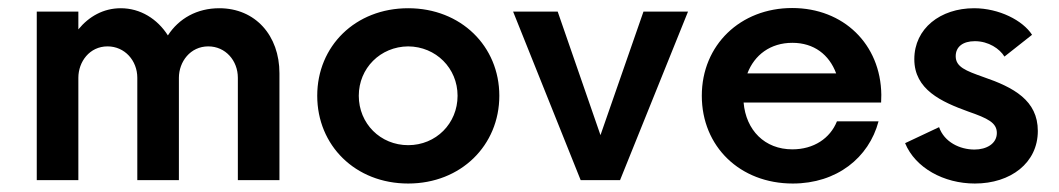

<svg xmlns="http://www.w3.org/2000/svg" viewBox="-20 -440 2587 469"><path d="M69.8 0H171.4V-250C171.4 -289.1 198.7 -326.7 242.7 -326.7C284.7 -326.7 315.4 -292 315.4 -250V0H417V-250C417 -289.1 444.8 -326.7 488.8 -326.7C530.8 -326.7 561 -292 561 -250V0H662.6V-261.2C662.6 -353 604 -419.9 515.6 -419.9C461.4 -419.9 417 -395 390.1 -353.5C364.3 -394 322.8 -419.9 274.9 -419.9C232.9 -419.9 197.3 -399.9 171.4 -368.2V-411.6H69.8Z M977.1 8.3C1106 8.3 1199.7 -85 1199.7 -206.1C1199.7 -327.1 1106 -419.9 977.1 -419.9C847.7 -419.9 754.9 -327.1 754.9 -206.1C754.9 -85 847.7 8.3 977.1 8.3ZM977.1 -85.4C909.2 -85.4 856.4 -138.2 856.4 -206.1C856.4 -273.4 909.2 -326.2 977.1 -326.7C1044.9 -326.2 1097.7 -273.4 1097.7 -206.1C1097.7 -138.2 1044.9 -85.4 977.1 -85.4Z M1551.8 -411.6 1446.8 -109.9 1342.3 -411.6H1233.4L1398.4 0H1494.6L1660.6 -411.6Z M2132.8 -208.5C2131.3 -332 2040.5 -420.4 1915 -420.4C1788.6 -420.4 1694.3 -330.1 1694.3 -206.1C1694.3 -82 1787.6 8.3 1916.5 8.3C2023.9 8.3 2102.5 -54.7 2126 -143.6H2024.4C2007.8 -102.1 1967.8 -75.2 1915.5 -75.2C1847.7 -75.2 1802.2 -122.1 1796.4 -189.5H2132.3ZM1915.5 -335.4C1968.3 -335.4 2005.4 -306.6 2022.5 -260.7H1805.7C1822.8 -305.7 1861.8 -335.4 1915.5 -335.4Z M2361.3 8.3C2448.7 8.3 2515.1 -42 2515.1 -120.1C2515.1 -194.8 2456.1 -226.6 2381.8 -252C2339.4 -267.1 2314.5 -276.4 2314.5 -302.7C2314.5 -325.7 2332 -339.4 2361.3 -339.4C2395 -339.4 2421.9 -320.8 2433.6 -301.8L2501 -355C2478.5 -390.1 2420.4 -419.9 2359.4 -419.9C2277.3 -419.9 2213.4 -370.6 2213.4 -295.4C2213.4 -221.2 2279.3 -191.4 2345.2 -167.5C2393.1 -150.9 2415 -140.1 2415 -115.2C2415 -88.9 2389.6 -74.7 2360.4 -74.7C2324.7 -74.7 2286.6 -92.8 2273.9 -129.4L2190.9 -90.3C2215.8 -29.8 2285.6 8.3 2361.3 8.3Z"/></svg>

Font: Now SemiBold
Style: Regular
Weight: 600
Designer: Alfredo Marco Pradil
Foundry: Alfredo Marco Pradil
Version: Version 1.200;hotconv 1.0.109;makeotfexe 2.5.65596